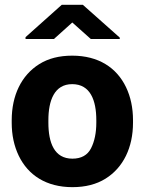

<svg xmlns="http://www.w3.org/2000/svg" viewBox="-20 -770 603 800"><path d="M28.8 -258.8C28.8 -207.5 38.6 -161.6 58.1 -121.1C97.2 -40 172.9 9.8 281.7 9.8C335.9 9.8 381.8 -2 419.4 -25.4C494.1 -71.8 534.2 -155.8 534.2 -258.8V-269C534.2 -320.3 524.4 -366.7 504.9 -407.2C465.8 -488.3 390.1 -538.1 280.8 -538.1C226.6 -538.1 181.2 -526.4 143.6 -502.9C68.8 -456.1 28.8 -372.1 28.8 -269ZM181.6 -269C181.6 -351.1 206.5 -419.4 280.8 -419.4C356.9 -419.4 381.3 -351.1 381.3 -269V-258.8C381.3 -216.8 374 -181.2 359.4 -152.3C344.7 -123.5 318.8 -108.9 281.7 -108.9C206.1 -108.9 181.6 -175.3 181.6 -258.8ZM237.3 -750 86.4 -615.2V-607.4H204.6L281.2 -676.3L358.4 -607.4H479V-613.3L325.2 -750Z"/></svg>

Font: Vazirmatn ExtraBold
Style: Regular
Weight: 800
Designer: Saber Rastikerdar
Foundry: Saber Rastikerdar
Version: Version 33.003